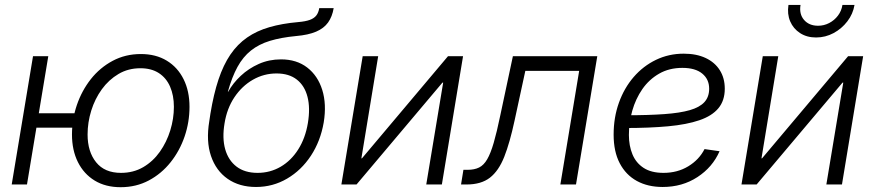

<svg xmlns="http://www.w3.org/2000/svg" viewBox="-20 -761 3609 792"><path d="M28.3 0 116.2 -529.3H179.2L91.3 0ZM114.7 -234.4 124.5 -293.9H318.8L308.6 -234.4ZM477.5 11.2Q415.5 11.2 370.6 -16.1Q325.7 -43.5 301.3 -92.5Q276.9 -141.6 276.9 -206.1Q276.9 -268.6 297.1 -327.9Q317.4 -387.2 354.7 -434.6Q392.1 -481.9 444.6 -510Q497.1 -538.1 561 -538.1Q623 -538.1 668 -510.7Q712.9 -483.4 737.3 -434.3Q761.7 -385.3 761.7 -320.3Q761.7 -257.3 741.5 -198Q721.2 -138.7 683.6 -91.6Q646 -44.4 593.8 -16.6Q541.5 11.2 477.5 11.2ZM479 -47.9Q530.3 -47.9 570.8 -71.5Q611.3 -95.2 639.4 -135Q667.5 -174.8 682.4 -223.1Q697.3 -271.5 697.3 -320.3Q697.3 -367.7 681.6 -403.6Q666 -439.5 635.3 -459.5Q604.5 -479.5 559.1 -479.5Q508.8 -479.5 468.8 -455.8Q428.7 -432.1 400.1 -392.8Q371.6 -353.5 356.4 -304.7Q341.3 -255.9 341.3 -206.1Q341.3 -135.3 376.5 -91.6Q411.6 -47.9 479 -47.9Z M1036.1 10.3Q967.3 10.3 919.2 -23.2Q871.1 -56.6 850.3 -117.7Q829.6 -178.7 843.3 -261.2L848.1 -293Q861.3 -373 881.3 -433.1Q901.4 -493.2 930.4 -535.9Q959.5 -578.6 999.3 -606.2Q1039.1 -633.8 1091.3 -648.9Q1143.6 -664.1 1210 -669.9Q1240.2 -672.4 1258.1 -679Q1275.9 -685.5 1284.9 -697.3Q1293.9 -709 1296.9 -727.5H1356.4Q1350.6 -692.4 1333.3 -668.2Q1315.9 -644 1283.9 -630.4Q1252 -616.7 1201.2 -612.3Q1139.2 -606.4 1093.5 -592.5Q1047.9 -578.6 1015.1 -552.5Q982.4 -526.4 959.7 -485.1Q937 -443.8 919.9 -382.8H921.4Q940.9 -418 973.1 -448.2Q1005.4 -478.5 1047.6 -497.3Q1089.8 -516.1 1139.2 -516.1Q1203.6 -516.1 1247.3 -482.4Q1291 -448.7 1309.3 -390.1Q1327.6 -331.5 1315.4 -256.3Q1302.2 -179.2 1262.7 -118.9Q1223.1 -58.6 1164.3 -24.2Q1105.5 10.3 1036.1 10.3ZM1042.5 -47.9Q1094.2 -47.9 1137.7 -73.2Q1181.2 -98.6 1210.4 -145Q1239.7 -191.4 1250 -253.4Q1260.3 -315.4 1248.5 -361.3Q1236.8 -407.2 1204.6 -432.6Q1172.4 -458 1120.6 -458Q1068.4 -458 1023.2 -432.1Q978 -406.2 947 -359.9Q916 -313.5 906.2 -252Q896 -191.4 908.9 -145.5Q921.9 -99.6 955.8 -73.7Q989.7 -47.9 1042.5 -47.9Z M1802.7 0H1738.3L1808.1 -420.4H1805.2L1450.7 0H1388.2L1476.1 -529.3H1540L1470.7 -107.9H1473.1L1828.1 -529.3H1890.1Z M1881.8 0 1891.6 -60.5H1908.7Q1937 -60.5 1956.3 -70.1Q1975.6 -79.6 1989.7 -104Q2003.9 -128.4 2016.6 -172.1Q2029.3 -215.8 2043.5 -284.2L2095.7 -529.3H2443.8L2356 0H2291.5L2369.1 -468.8H2147L2102.5 -263.2Q2083 -172.4 2060.1 -114.3Q2037.1 -56.2 2001 -28.1Q1964.8 0 1904.8 0Z M2713.4 10.3Q2652.3 10.3 2606.9 -14.6Q2561.5 -39.6 2536.4 -87.6Q2511.2 -135.7 2511.2 -205.6Q2511.2 -276.4 2533 -337.2Q2554.7 -397.9 2594 -443.4Q2633.3 -488.8 2686 -514.2Q2738.8 -539.6 2800.3 -539.6Q2853 -539.6 2890.9 -521.7Q2928.7 -503.9 2949.2 -471.4Q2969.7 -439 2969.7 -395Q2969.7 -346.2 2943.4 -314.5Q2917 -282.7 2864.7 -264.9Q2812.5 -247.1 2735.6 -240Q2658.7 -232.9 2557.6 -232.9L2565.4 -285.6Q2655.8 -285.6 2720.2 -290.3Q2784.7 -294.9 2825.4 -306.6Q2866.2 -318.4 2885.7 -339.8Q2905.3 -361.3 2905.3 -395Q2905.3 -434.1 2876.7 -457.5Q2848.1 -481 2794.9 -481Q2740.2 -481 2698.7 -457Q2657.2 -433.1 2629.6 -393.3Q2602.1 -353.5 2588.1 -304.2Q2574.2 -254.9 2574.2 -204.1Q2574.2 -159.7 2588.9 -124.3Q2603.5 -88.9 2635 -68.4Q2666.5 -47.9 2716.8 -47.9Q2774.4 -47.9 2819.1 -75Q2863.8 -102.1 2886.2 -146L2948.2 -137.2Q2919.4 -71.3 2856.9 -30.5Q2794.4 10.3 2713.4 10.3Z M3453.1 0H3388.7L3458.5 -420.4H3455.6L3101.1 0H3038.6L3126.5 -529.3H3190.4L3121.1 -107.9H3123.5L3478.5 -529.3H3540.5ZM3346.2 -606.4Q3308.1 -606.4 3280.3 -624.5Q3252.4 -642.6 3239.5 -672.9Q3226.6 -703.1 3232.4 -740.7H3282.2Q3275.9 -703.1 3296.6 -679Q3317.4 -654.8 3354.5 -654.8Q3378.9 -654.8 3400.4 -666Q3421.9 -677.2 3436.5 -696.5Q3451.2 -715.8 3455.1 -740.7H3504.9Q3498.5 -703.1 3475.3 -672.9Q3452.1 -642.6 3418.5 -624.5Q3384.8 -606.4 3346.2 -606.4Z"/></svg>

Font: Inter 24pt Light
Style: Italic
Weight: 300
Italic angle: -9.3988°
Designer: Rasmus Andersson
Foundry: rsms
Version: Version 4.001;git-66647c0bb